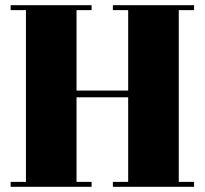

<svg xmlns="http://www.w3.org/2000/svg" viewBox="-20 -720 789 740"><path d="M21 -700H333V-681H275V-371H474V-681H415V-700H728V-681H669V-19H728V0H415V-19H474V-345H275V-19H333V0H21V-19H80V-681H21Z"/></svg>

Font: SVN-Abril Fatface
Style: Regular
Weight: 400
Designer: Veronika Burian, Jos? Scaglione
Foundry: TypeTogether
Version: Version 1.001